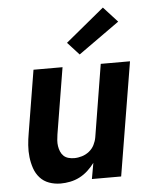

<svg xmlns="http://www.w3.org/2000/svg" viewBox="-55 -821 709 876"><g transform="rotate(-5 300.0 -383.5)"><path d="M188 8Q160 8 135 -1Q110 -10 93 -29Q76 -48 67.5 -73Q59 -98 56 -124.5Q53 -151 55 -178.5Q57 -206 62 -234L109 -520H242L192 -216Q190 -203 189 -189.5Q188 -176 190 -163Q192 -150 197 -138Q202 -126 211 -117.5Q220 -109 233 -105.5Q246 -102 259 -102Q277 -102 295 -107.5Q313 -113 328 -125Q343 -137 351.5 -154Q360 -171 363 -189L417 -520H551L465 0H331L344 -73Q330 -54 312.5 -38Q295 -22 274.5 -11.5Q254 -1 231.5 3.5Q209 8 188 8ZM325 -571 272 -629 449 -775 513 -705Z"/></g></svg>

Font: Iosevka SS04 XBd Ex Obl
Style: Regular
Weight: 800
Width: 7
Italic angle: -9°
Monospace: yes
Designer: Belleve Invis
Foundry: Belleve Invis
Version: Version 19.0.0; ttfautohint (v1.8.4)